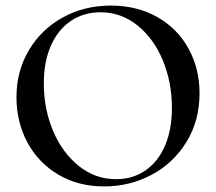

<svg xmlns="http://www.w3.org/2000/svg" viewBox="-20 -656 774 688"><path d="M39 -308Q39 -401 83.5 -476Q128 -551 205 -593.5Q282 -636 377 -636Q471 -636 543.5 -595Q616 -554 655.5 -482Q695 -410 695 -322Q695 -223 648 -147Q601 -71 523 -29.5Q445 12 353 12Q260 12 188.5 -30.5Q117 -73 78 -146Q39 -219 39 -308ZM596 -269Q596 -361 563.5 -439.5Q531 -518 472.5 -565Q414 -612 340 -612Q280 -612 234 -581Q188 -550 162.5 -492.5Q137 -435 137 -357Q137 -266 170 -187.5Q203 -109 262 -61.5Q321 -14 396 -14Q456 -14 501.5 -45.5Q547 -77 571.5 -134.5Q596 -192 596 -269Z"/></svg>

Font: Cormorant Upright SemiBold
Style: Regular
Weight: 600
Designer: Christian Thalmann (Catharsis Fonts)
Foundry: Catharsis Fonts
Version: Version 3.302